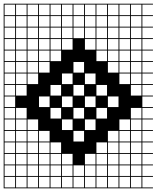

<svg xmlns="http://www.w3.org/2000/svg" viewBox="-20 -900 852 1045"><path d="M0 125V-879.8H812.5V-875H754.8V-817.3H812.5V-812.5H754.8V-754.8H812.5V-750H754.8V-692.3H812.5V-687.5H754.8V-629.8H812.5V-625H754.8V-567.3H812.5V-562.5H754.8V-504.8H812.5V-500H754.8V-442.3H812.5V-437.5H754.8V-379.8H812.5V-375H754.8V-317.3H812.5V-312.5H754.8V-254.8H812.5V-250H754.8V-192.3H812.5V-187.5H754.8V-129.8H812.5V-125H754.8V-67.3H812.5V-62.5H754.8V-4.8H812.5V0H754.8V57.7H812.5V62.5H754.8V120.2H812.5V125ZM692.3 -817.3H750V-875H692.3ZM629.8 -817.3H687.5V-875H629.8ZM129.8 -817.3H187.5V-875H129.8ZM567.3 -817.3H625V-875H567.3ZM504.8 -817.3H562.5V-875H504.8ZM67.3 -817.3H125V-875H67.3ZM442.3 -817.3H500V-875H442.3ZM4.8 -817.3H62.5V-875H4.8ZM192.3 -817.3H250V-875H192.3ZM379.8 -817.3H437.5V-875H379.8ZM317.3 -817.3H375V-875H317.3ZM254.8 -817.3H312.5V-875H254.8ZM692.3 -754.8H750V-812.5H692.3ZM129.8 -754.8H187.5V-812.5H129.8ZM629.8 -754.8H687.5V-812.5H629.8ZM567.3 -754.8H625V-812.5H567.3ZM192.3 -754.8H250V-812.5H192.3ZM504.8 -754.8H562.5V-812.5H504.8ZM67.3 -754.8H125V-812.5H67.3ZM4.8 -754.8H62.5V-812.5H4.8ZM442.3 -754.8H500V-812.5H442.3ZM379.8 -754.8H437.5V-812.5H379.8ZM254.8 -754.8H312.5V-812.5H254.8ZM317.3 -754.8H375V-812.5H317.3ZM317.3 -692.3H375V-750H317.3ZM379.8 -692.3H437.5V-750H379.8ZM254.8 -692.3H312.5V-750H254.8ZM442.3 -692.3H500V-750H442.3ZM67.3 -692.3H125V-750H67.3ZM4.8 -692.3H62.5V-750H4.8ZM504.8 -692.3H562.5V-750H504.8ZM567.3 -692.3H625V-750H567.3ZM192.3 -692.3H250V-750H192.3ZM629.8 -692.3H687.5V-750H629.8ZM692.3 -692.3H750V-750H692.3ZM129.8 -692.3H187.5V-750H129.8ZM317.3 -629.8H375V-687.5H317.3ZM442.3 -629.8H500V-687.5H442.3ZM129.8 -629.8H187.5V-687.5H129.8ZM692.3 -629.8H750V-687.5H692.3ZM629.8 -629.8H687.5V-687.5H629.8ZM567.3 -629.8H625V-687.5H567.3ZM192.3 -629.8H250V-687.5H192.3ZM67.3 -629.8H125V-687.5H67.3ZM504.8 -629.8H562.5V-687.5H504.8ZM4.8 -629.8H62.5V-687.5H4.8ZM254.8 -629.8H312.5V-687.5H254.8ZM129.8 -567.3H187.5V-625H129.8ZM692.3 -567.3H750V-625H692.3ZM629.8 -567.3H687.5V-625H629.8ZM567.3 -567.3H625V-625H567.3ZM192.3 -567.3H250V-625H192.3ZM4.8 -567.3H62.5V-625H4.8ZM504.8 -567.3H562.5V-625H504.8ZM67.3 -567.3H125V-625H67.3ZM254.8 -567.3H312.5V-625H254.8ZM129.8 -504.8H187.5V-562.5H129.8ZM692.3 -504.8H750V-562.5H692.3ZM629.8 -504.8H687.5V-562.5H629.8ZM567.3 -504.8H625V-562.5H567.3ZM192.3 -504.8H250V-562.5H192.3ZM4.8 -504.8H62.5V-562.5H4.8ZM379.8 -504.8H437.5V-562.5H379.8ZM67.3 -504.8H125V-562.5H67.3ZM129.8 -442.3H187.5V-500H129.8ZM4.8 -442.3H62.5V-500H4.8ZM67.3 -442.3H125V-500H67.3ZM692.3 -442.3H750V-500H692.3ZM629.8 -442.3H687.5V-500H629.8ZM317.3 -442.3H375V-500H317.3ZM442.3 -442.3H500V-500H442.3ZM692.3 -379.8H750V-437.5H692.3ZM4.8 -379.8H62.5V-437.5H4.8ZM504.8 -379.8H562.5V-437.5H504.8ZM254.8 -379.8H312.5V-437.5H254.8ZM67.3 -379.8H125V-437.5H67.3ZM379.8 -379.8H437.5V-437.5H379.8ZM62.5 -375H4.8V-317.3H62.5ZM567.3 -317.3H625V-375H567.3ZM192.3 -317.3H250V-375H192.3ZM317.3 -317.3H375V-375H317.3ZM442.3 -317.3H500V-375H442.3ZM254.8 -254.8H312.5V-312.5H254.8ZM692.3 -254.8H750V-312.5H692.3ZM67.3 -254.8H125V-312.5H67.3ZM4.8 -254.8H62.5V-312.5H4.8ZM504.8 -254.8H562.5V-312.5H504.8ZM379.8 -254.8H437.5V-312.5H379.8ZM692.3 -192.3H750V-250H692.3ZM442.3 -192.3H500V-250H442.3ZM67.3 -192.3H125V-250H67.3ZM129.8 -192.3H187.5V-250H129.8ZM629.8 -192.3H687.5V-250H629.8ZM4.8 -192.3H62.5V-250H4.8ZM317.3 -192.3H375V-250H317.3ZM67.3 -129.8H125V-187.5H67.3ZM129.8 -129.8H187.5V-187.5H129.8ZM692.3 -129.8H750V-187.5H692.3ZM4.8 -129.8H62.5V-187.5H4.8ZM629.8 -129.8H687.5V-187.5H629.8ZM192.3 -129.8H250V-187.5H192.3ZM379.8 -129.8H437.5V-187.5H379.8ZM567.3 -129.8H625V-187.5H567.3ZM192.3 -67.3H250V-125H192.3ZM67.3 -67.3H125V-125H67.3ZM129.8 -67.3H187.5V-125H129.8ZM567.3 -67.3H625V-125H567.3ZM692.3 -67.3H750V-125H692.3ZM254.8 -67.3H312.5V-125H254.8ZM504.8 -67.3H562.5V-125H504.8ZM4.8 -67.3H62.5V-125H4.8ZM629.8 -67.3H687.5V-125H629.8ZM317.3 -4.8H375V-62.5H317.3ZM129.8 -4.8H187.5V-62.5H129.8ZM67.3 -4.8H125V-62.5H67.3ZM567.3 -4.8H625V-62.5H567.3ZM504.8 -4.8H562.5V-62.5H504.8ZM692.3 -4.8H750V-62.5H692.3ZM4.8 -4.8H62.5V-62.5H4.8ZM254.8 -4.8H312.5V-62.5H254.8ZM442.3 -4.8H500V-62.5H442.3ZM192.3 -4.8H250V-62.5H192.3ZM629.8 -4.8H687.5V-62.5H629.8ZM379.8 57.7H437.5V0H379.8ZM67.3 57.7H125V0H67.3ZM629.8 57.7H687.5V0H629.8ZM192.3 57.7H250V0H192.3ZM504.8 57.7H562.5V0H504.8ZM692.3 57.7H750V0H692.3ZM254.8 57.7H312.5V0H254.8ZM442.3 57.7H500V0H442.3ZM567.3 57.7H625V0H567.3ZM317.3 57.7H375V0H317.3ZM129.8 57.7H187.5V0H129.8ZM4.8 57.7H62.5V0H4.8ZM67.3 120.2H125V62.5H67.3ZM192.3 120.2H250V62.5H192.3ZM629.8 120.2H687.5V62.5H629.8ZM504.8 120.2H562.5V62.5H504.8ZM692.3 120.2H750V62.5H692.3ZM254.8 120.2H312.5V62.5H254.8ZM442.3 120.2H500V62.5H442.3ZM317.3 120.2H375V62.5H317.3ZM567.3 120.2H625V62.5H567.3ZM379.8 120.2H437.5V62.5H379.8ZM4.8 120.2H62.5V62.5H4.8ZM129.8 120.2H187.5V62.5H129.8Z"/></svg>

Font: Yarndings 12 Charted
Style: Regular
Weight: 400
Designer: Sarah Cadigan-Fried
Version: Version 1.000; ttfautohint (v1.8.4.7-5d5b)